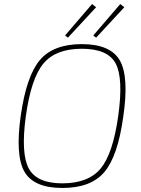

<svg xmlns="http://www.w3.org/2000/svg" viewBox="-20 -921 700 953"><path d="M457 -885 317 -734 303 -745 437 -901ZM597 -885 457 -734 443 -745 577 -901ZM386 -702Q528 -702 574.5 -621.5Q621 -541 592 -343Q565 -146 498 -67Q431 12 290 12Q148 12 101.5 -68.5Q55 -149 83 -347Q111 -544 178 -623Q245 -702 386 -702ZM386 -679Q256 -679 195 -605Q134 -531 108 -343Q83 -158 123 -84.5Q163 -11 289 -11Q419 -11 480 -85Q541 -159 567 -347Q593 -533 554 -606Q515 -679 386 -679Z"/></svg>

Font: Ezarion Thin
Style: Italic
Weight: 250
Italic angle: -8°
Designer: Natanael Gama
Version: Version 1.001;PS 001.001;hotconv 1.0.70;makeotf.lib2.5.58329